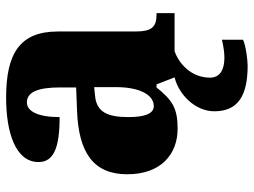

<svg xmlns="http://www.w3.org/2000/svg" viewBox="-121 -470 830 628"><g transform="rotate(-90 294.0 -156.0)"><path d="M187 10C254 10 280 -7 322 -59H332L355 0C298 14 244 68 244 130C244 206 293 239 393 239C412 239 459 233 478 224V155C456 160 436 163 419 163C381 163 354 149 354 116C354 53 402 13 441 0H565V-59H561C519 -59 505 -75 505 -129V-382C505 -506 433 -551 289 -551C174 -551 78 -520 78 -445C78 -395 125 -376 225 -376C225 -447 244 -483 273 -483C306 -483 322 -449 322 -375V-322L246 -319C107 -314 38 -264 38 -155C38 -43 105 10 187 10ZM261 -68C236 -68 225 -98 225 -151C225 -220 242 -255 294 -260L323 -263V-191C323 -117 299 -68 261 -68Z"/></g></svg>

Font: Noto Serif Tamil SemiCondensed Black
Style: Regular
Weight: 900
Width: 4
Designer: Indian Type Foundry, Tom Grace, and the Monotype Design Team
Foundry: Monotype Imaging Inc.
Version: Version 2.004